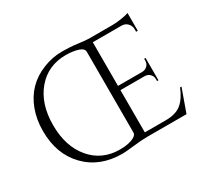

<svg xmlns="http://www.w3.org/2000/svg" viewBox="-145 -940 1266 1177"><g transform="rotate(-30 488.0 -352.0)"><path d="M596 0Q556 0 496 7Q436 14 414 14Q255 14 157.5 -86Q60 -186 60 -350Q60 -431 85.5 -499Q111 -567 157 -614Q203 -661 269.5 -687.5Q336 -714 401 -714Q466 -714 515 -707Q564 -700 595 -700H752Q783 -700 820 -706Q857 -712 871 -718V-592H859V-610Q859 -634 843 -651Q827 -668 803 -669H597V-360H770Q791 -361 805 -375Q819 -389 819 -410V-424H829V-266H819V-281Q819 -301 805 -315Q791 -329 771 -330H597V-31H745Q818 -31 857 -64Q896 -97 922 -162H932L874 0ZM414 -684Q287 -684 209.5 -592Q132 -500 132 -350Q132 -200 209.5 -108Q287 -16 414 -16Q479 -16 516 -37Q536 -49 536 -64V-636Q536 -661 499 -672.5Q462 -684 414 -684Z"/></g></svg>

Font: Cinzel Decorative
Style: Regular
Weight: 400
Designer: Natanael Gama
Version: Version 1.002;PS 001.002;hotconv 1.0.56;makeotf.lib2.0.21325